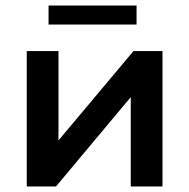

<svg xmlns="http://www.w3.org/2000/svg" viewBox="-20 -676 685 696"><path d="M77 -491H192V-167L464 -491H569V0H454V-324L183 0H77ZM156 -656H475V-587H156Z"/></svg>

Font: Montserrat Ace
Style: Bold
Weight: 600
Designer: Julieta Ulanovsky
Foundry: Julieta Ulanovsky
Version: Version 1